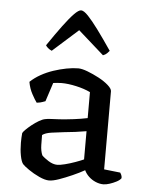

<svg xmlns="http://www.w3.org/2000/svg" viewBox="-54 -800 645 847"><g transform="rotate(5 268.5 -376.0)"><path d="M195 4Q177 4 151 -8Q125 -20 103.5 -35Q82 -50 75 -58Q67 -68 62 -94Q57 -120 57 -151Q57 -163 57.5 -173.5Q58 -184 59 -194Q61 -199 71.5 -209.5Q82 -220 97 -232Q112 -244 127.5 -253Q143 -262 154 -264Q162 -266 179.5 -267Q197 -268 219 -269Q233 -270 248.5 -271.5Q264 -273 280 -275Q296 -277 311.5 -279.5Q327 -282 341 -285V-400Q314 -413 278 -421Q242 -429 213 -429Q203 -429 193.5 -428Q184 -427 176 -426L149 -343Q145 -342 136.5 -338.5Q128 -335 111 -333Q102 -345 89 -369Q76 -393 71 -422Q91 -441 117 -455.5Q143 -470 171.5 -479.5Q200 -489 228.5 -494.5Q257 -500 281 -500Q297 -500 322 -490.5Q347 -481 372.5 -467.5Q398 -454 415.5 -438.5Q433 -423 433 -412V-66L505 -58Q507 -55 510 -49Q513 -43 513 -34Q507 -25 492.5 -17.5Q478 -10 462.5 -5Q447 0 435 0Q418 0 400.5 -7.5Q383 -15 370 -27.5Q357 -40 350 -55Q327 -42 296.5 -28.5Q266 -15 239 -5.5Q212 4 195 4ZM225 -68Q237 -68 259 -73.5Q281 -79 304.5 -87.5Q328 -96 341 -102V-227Q318 -223 292 -219.5Q266 -216 242 -214Q214 -211 187 -207Q160 -203 147 -193Q147 -175 147.5 -149Q148 -123 156 -104Q165 -94 185.5 -81Q206 -68 225 -68ZM157 -567Q146 -572 139.5 -578Q133 -584 130 -589Q166 -642 193.5 -679Q221 -716 240.5 -736Q260 -756 271 -756Q283 -756 302.5 -735.5Q322 -715 349 -678.5Q376 -642 412 -589Q408 -584 401.5 -577.5Q395 -571 384 -567L270 -668Z"/></g></svg>

Font: Texturina Medium 12pt
Style: Regular
Weight: 400
Version: Version 1.002